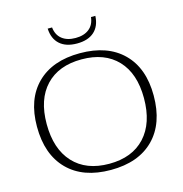

<svg xmlns="http://www.w3.org/2000/svg" viewBox="-128 -1018 1088 1144"><g transform="rotate(-15 416.0 -445.5)"><path d="M56 -353Q56 -522 151 -616Q246 -710 416 -710Q586 -710 681 -616Q776 -522 776 -353Q776 -181 681.5 -85.5Q587 10 416 10Q245 10 150.5 -85.5Q56 -181 56 -353ZM716 -353Q716 -505 637 -588.5Q558 -672 416 -672Q274 -672 195 -588.5Q116 -505 116 -353Q116 -199 195 -113.5Q274 -28 416 -28Q558 -28 637 -113.5Q716 -199 716 -353ZM269 -901H296Q301 -854 332.5 -829Q364 -804 416 -804Q468 -804 499.5 -829Q531 -854 536 -901H563Q560 -838 522 -804Q484 -770 416 -770Q348 -770 310 -804Q272 -838 269 -901Z"/></g></svg>

Font: Fahkwang ExtraLight
Style: Regular
Weight: 275
Designer: Suppakit Chalermlarp | Katatrad Co.,Ltd.
Foundry: Cadson Demak Co.,Ltd.
Version: Version 1.000; ttfautohint (v1.6)